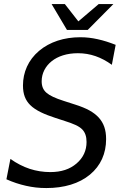

<svg xmlns="http://www.w3.org/2000/svg" viewBox="-20 -929 642 963"><path d="M315.9 -778.8H419.9L548.8 -908.7H475.1L373 -821.8L305.2 -908.7H238.8ZM212.4 14.2C301.8 14.2 377 -8.3 431.2 -53.2C485.4 -98.1 512.2 -159.7 512.2 -231C512.2 -278.8 500 -311.5 475.6 -338.9C449.7 -367.2 413.6 -386.2 358.9 -403.8L299.8 -422.9C256.8 -436.5 229 -449.7 212.9 -463.9C196.8 -478 189 -496.1 189 -521.5C189 -561.5 208 -597.2 239.3 -622.1C270.5 -647 315.4 -662.1 370.6 -662.1C401.9 -662.1 430.7 -657.2 459 -647.5C487.3 -637.7 514.6 -623 541 -604L560.1 -704.1C527.8 -716.8 500.5 -725.6 469.7 -732.4C440.9 -738.8 413.1 -742.2 382.3 -742.2C302.2 -742.2 229.5 -719.2 175.8 -673.8C121.6 -627.9 95.2 -565.9 95.2 -500.5C95.2 -456.1 107.4 -426.3 131.3 -402.3C159.7 -374 204.6 -355 256.8 -337.9L306.2 -321.8C348.6 -308.1 376 -296.9 392.6 -279.8C406.7 -265.1 414.1 -245.1 414.1 -216.8C414.1 -174.3 397.5 -137.7 363.8 -108.9C330.1 -80.1 287.6 -65.9 231.9 -65.9C197.3 -65.9 162.1 -71.3 129.4 -82C96.7 -92.8 64 -109.4 32.2 -131.8L12.2 -29.8C44.9 -15.1 77.6 -4.4 110.4 2.9C143.1 10.3 174.8 14.2 212.4 14.2Z"/></svg>

Font: Hack
Style: Oblique
Weight: 400
Italic angle: -12°
Monospace: yes
Designer: Christopher Simpkins
Foundry: Christopher Simpkins
Version: Version 2.010